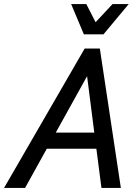

<svg xmlns="http://www.w3.org/2000/svg" viewBox="-70 -930 688 950"><path d="M-50 0 349 -690H424L528 0H432L405 -208L452 -194H116L183 -233L54 0ZM196 -256 161 -274H442L400 -247L355 -599L383 -593ZM282 -910H357L403 -820L487 -910H567L442 -760H345Z"/></svg>

Font: Radio Canada
Style: Italic
Weight: 400
Italic angle: -12°
Designer: Charles Daoud, Etienne Aubert Bonn, Alexandre Saumier Demers, Jacques Le Bailly
Foundry: Radio-Canada
Version: Version 2.104;gftools[0.9.28.dev5+ged2979d]